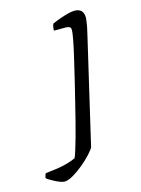

<svg xmlns="http://www.w3.org/2000/svg" viewBox="-241 -563 609 827"><g transform="rotate(-15 63.0 -150.0)"><path d="M-57 200Q-63 200 -73.5 196.5Q-84 193 -96 187Q-108 181 -118 175Q-128 169 -133 164Q-131 156 -130 152Q-129 148 -126 144Q-98 141 -74 137.5Q-50 134 -29 128Q-8 122 10 114Q14 106 21 84Q28 62 37 30Q46 -2 55.5 -39.5Q65 -77 74.5 -116Q84 -155 93 -191Q99 -217 107.5 -252Q116 -287 124 -322Q132 -357 137 -384.5Q142 -412 142 -422Q142 -433 136 -436.5Q130 -440 119 -440H66Q66 -445 67.5 -454.5Q69 -464 72 -470Q90 -478 108.5 -484.5Q127 -491 144 -495.5Q161 -500 174 -500Q194 -500 204 -489.5Q214 -479 214 -459Q214 -453 212.5 -442.5Q211 -432 208.5 -418Q206 -404 202 -389L91 87Q86 97 68.5 116Q51 135 28 154Q5 173 -18 186.5Q-41 200 -57 200Z"/></g></svg>

Font: Texturina 12pt Thin
Style: Italic
Weight: 250
Italic angle: -11°
Designer: Guillermo Torres Carreño
Foundry: Omnibus-Type
Version: Version 1.002